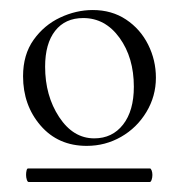

<svg xmlns="http://www.w3.org/2000/svg" viewBox="-20 -650 355 383"><path d="M32 -301Q32 -306 33 -310Q34 -314 36 -314H279Q281 -314 282.5 -310Q284 -306 284 -301Q284 -296 282.5 -291.5Q281 -287 279 -287H37Q35 -287 33.5 -291.5Q32 -296 32 -301ZM26 -498Q26 -541 47 -570.5Q68 -600 100 -615Q132 -630 165 -630Q203 -630 231.5 -611Q260 -592 275.5 -561Q291 -530 291 -495Q291 -458 272 -426.5Q253 -395 221.5 -377Q190 -359 153 -359Q96 -359 61 -399.5Q26 -440 26 -498ZM247 -477Q247 -535 218.5 -574.5Q190 -614 146 -614Q110 -614 90 -588.5Q70 -563 70 -517Q70 -459 98 -416.5Q126 -374 168 -374Q204 -374 225.5 -401.5Q247 -429 247 -477Z"/></svg>

Font: Cormorant Infant
Style: Regular
Weight: 400
Designer: Christian Thalmann (Catharsis Fonts)
Foundry: Catharsis Fonts
Version: Version 4.000